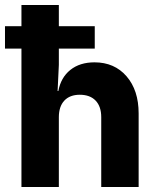

<svg xmlns="http://www.w3.org/2000/svg" viewBox="-20 -750 640 770"><path d="M0 -555V-645H66V-730H216V-645H360V-555H216V-490L211 -385H214Q224 -439 262 -469.5Q300 -500 359 -500Q439 -500 487.5 -444Q536 -388 536 -295V0H386V-280Q386 -323 363.5 -346.5Q341 -370 300 -370Q260 -370 238 -346.5Q216 -323 216 -280V0H66V-555Z"/></svg>

Font: JetBrains Mono NL ExtraBold
Style: Regular
Weight: 800
Designer: Philipp Nurullin, Konstantin Bulenkov
Foundry: JetBrains
Version: Version 2.304; ttfautohint (v1.8.4.7-5d5b)